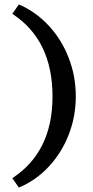

<svg xmlns="http://www.w3.org/2000/svg" viewBox="-20 -731 422 874"><path d="M36 80Q219 -39 219 -292Q219 -549 36 -668L66 -711Q144 -677 202.5 -613.5Q261 -550 293 -467Q325 -384 325 -292Q325 -201 293 -118.5Q261 -36 202.5 27Q144 90 66 123Z"/></svg>

Font: Ysabeau Semibold
Style: Regular
Weight: 600
Designer: Christian Thalmann (Catharsis Fonts)
Version: Version 0.003